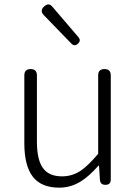

<svg xmlns="http://www.w3.org/2000/svg" viewBox="-20 -851 630 884"><path d="M253 13Q170 13 131 -37.5Q92 -88 92 -192V-504Q92 -533 121 -533Q150 -533 150 -504V-199Q150 -116 177.5 -77.5Q205 -39 266 -39Q311 -39 350 -64Q385 -87 432 -143V-504Q432 -533 461 -533Q490 -533 490 -504V-266V-24Q490 0 465 0Q442 0 440 -23L436 -88H433Q390 -39 351 -15Q305 13 253 13ZM309 -650 242 -719 181 -782Q162 -802 183.5 -821.5Q205 -841 222 -819L341 -680Q354 -665 340 -651Q324 -635 309 -650Z"/></svg>

Font: GenSenRounded TW L
Style: Regular
Weight: 300
Version: Version 1.501;PS 1;hotconv 16.6.51;makeotf.lib2.5.65220